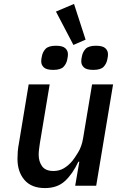

<svg xmlns="http://www.w3.org/2000/svg" viewBox="-20 -946 640 978"><path d="M384 -122H379Q350 -60 311 -24Q272 12 209 12Q140 12 104.5 -29.5Q69 -71 69 -137Q69 -155 70.5 -174.5Q72 -194 77 -220L126 -516H233L183 -216Q181 -202 179 -186.5Q177 -171 177 -158Q177 -123 194.5 -99Q212 -75 252 -75Q282 -75 305.5 -89Q329 -103 349 -127Q359 -139 377.5 -169Q396 -199 403 -240L449 -516H556L470 0H363ZM265 -887 357 -926 416 -744 354 -717ZM251 -590Q217 -590 203.5 -602.5Q190 -615 190 -633Q190 -638 190.5 -643.5Q191 -649 193 -658Q197 -681 212 -697Q227 -713 265 -713Q299 -713 312.5 -700.5Q326 -688 326 -670Q326 -665 325.5 -659.5Q325 -654 323 -645Q319 -622 304 -606Q289 -590 251 -590ZM455 -590Q421 -590 407.5 -602.5Q394 -615 394 -633Q394 -638 394.5 -643.5Q395 -649 397 -658Q401 -681 416 -697Q431 -713 469 -713Q503 -713 516.5 -700.5Q530 -688 530 -670Q530 -665 529.5 -659.5Q529 -654 527 -645Q523 -622 508 -606Q493 -590 455 -590Z"/></svg>

Font: IBM Plex Mono Medium
Style: Italic
Weight: 500
Italic angle: -9°
Monospace: yes
Designer: Mike Abbink, Paul van der Laan, Pieter van Rosmalen
Foundry: Bold Monday
Version: Version 2.3